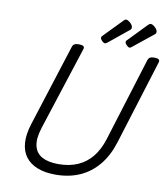

<svg xmlns="http://www.w3.org/2000/svg" viewBox="-127 -1374 1313 1499"><g transform="rotate(10 529.5 -625.0)"><path d="M415 19Q332 19 272 -4.5Q212 -28 178 -73Q144 -118 139 -184Q134 -250 161 -336L369 -988Q374 -1002 385.5 -1008.5Q397 -1015 421 -1015Q444 -1015 455 -1008Q466 -1001 461 -985L247 -324Q218 -235 231 -177.5Q244 -120 293.5 -93Q343 -66 423 -66Q511 -66 577.5 -95.5Q644 -125 690 -182.5Q736 -240 762 -324L968 -988Q973 -1002 984.5 -1008.5Q996 -1015 1019 -1015Q1067 -1015 1058 -985L849 -313Q815 -204 753.5 -130Q692 -56 607 -18.5Q522 19 415 19ZM618 -1058Q607 -1058 594 -1071.5Q581 -1085 581 -1095Q581 -1099 582 -1103Q583 -1107 590 -1113L731 -1258Q736 -1263 740 -1266Q744 -1269 750 -1269Q760 -1269 773 -1260Q786 -1251 795 -1239Q804 -1227 804 -1217Q804 -1209 802 -1204Q800 -1199 789 -1191L638 -1068Q632 -1064 627 -1061Q622 -1058 618 -1058ZM814 -1058Q803 -1058 789.5 -1071.5Q776 -1085 776 -1095Q776 -1099 777 -1103Q778 -1107 785 -1113L925 -1258Q931 -1263 935.5 -1266Q940 -1269 946 -1269Q956 -1269 968.5 -1260Q981 -1251 990.5 -1239Q1000 -1227 1000 -1217Q1000 -1209 998 -1204Q996 -1199 985 -1191L832 -1068Q827 -1064 822.5 -1061Q818 -1058 814 -1058Z"/></g></svg>

Font: Playwrite AU VIC
Style: Regular
Weight: 400
Designer: Veronika Burian, José Scaglione
Foundry: TypeTogether
Version: Version 1.002